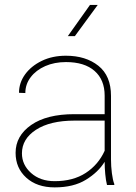

<svg xmlns="http://www.w3.org/2000/svg" viewBox="-20 -770 568 799"><path d="M425.3 0Q420.4 -19 418 -45.7Q415.5 -72.3 415.5 -96.7Q389.2 -53.7 337.6 -22Q286.1 9.8 207.5 9.8Q133.8 9.8 89.4 -30.5Q44.9 -70.8 44.9 -133.8Q44.9 -204.6 109.6 -249.8Q174.3 -294.9 289.1 -294.9H415.5V-372.1Q415.5 -438 373.5 -474.9Q331.5 -511.7 254.4 -511.7Q206.5 -511.7 168.2 -494.9Q129.9 -478 107.7 -448.7Q85.4 -419.4 85.4 -382.8L59.1 -383.8Q59.1 -425.3 84.2 -460.2Q109.4 -495.1 153.6 -516.6Q197.8 -538.1 254.4 -538.1Q336.9 -538.1 389.4 -496.3Q441.9 -454.6 441.9 -371.1V-106.4Q441.9 -78.1 445.6 -49.3Q449.2 -20.5 455.6 -4.4V0ZM207.5 -16.1Q284.2 -16.1 336.7 -50.3Q389.2 -84.5 415.5 -142.6V-268.1H290.5Q188.5 -268.1 129.9 -230Q71.3 -191.9 71.3 -131.8Q71.3 -84 109.4 -50Q147.5 -16.1 207.5 -16.1ZM262.2 -619.6 354.5 -749.5H386.7L291.5 -619.6Z"/></svg>

Font: Vazirmatn UI FD Thin
Style: Regular
Weight: 100
Designer: Saber Rastikerdar
Foundry: Saber Rastikerdar
Version: Version 33.003